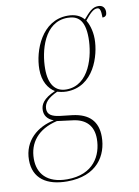

<svg xmlns="http://www.w3.org/2000/svg" viewBox="-133 -626 669 925"><g transform="rotate(-10 201.0 -163.0)"><path d="M120 240C266 240 321 148 321 56C321 -18 281 -60 200 -70L138 -77C102 -82 80 -93 80 -121C80 -151 101 -173 147 -194C154 -192 173 -187 192 -187C326 -187 369 -333 369 -413C369 -457 355 -491 345 -507C370 -538 387 -556 406 -556C420 -556 424 -542 424 -508C440 -508 446 -517 446 -532C446 -552 435 -566 413 -566C384 -566 367 -546 339 -514C321 -535 296 -546 260 -546C133 -546 81 -406 81 -315C81 -255 106 -218 137 -199C77 -173 63 -145 63 -118C63 -94 75 -73 107 -61C27 -45 -44 11 -44 107C-44 197 20 240 120 240ZM193 -197C140 -197 109 -235 109 -312C109 -399 143 -536 257 -536C306 -536 341 -513 341 -423C341 -337 306 -197 193 -197ZM122 230C22 230 -20 176 -20 106C-20 27 26 -33 121 -55L199 -45C261 -37 296 -1 296 62C296 143 251 230 122 230Z"/></g></svg>

Font: Noto Serif Display Condensed Thin
Style: Italic
Weight: 100
Width: 3
Italic angle: -12°
Designer: Monotype Design Team
Foundry: Monotype Imaging Inc.
Version: Version 2.009